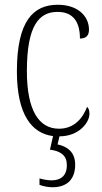

<svg xmlns="http://www.w3.org/2000/svg" viewBox="-20 -563 428 807"><path d="M201 224C259 224 296 193 296 129C296 75 261 52 222 44L230 10C311 10 356 -47 356 -85C356 -100 352 -108 346 -114C329 -68 293 -22 228 -22C144 -22 93 -98 93 -264C93 -456 144 -513 222 -513C290 -513 316 -468 316 -401C339 -401 354 -411 354 -438C354 -497 305 -543 223 -543C122 -543 51 -478 51 -263C51 -79 115 -2 203 9L190 66C236 72 261 91 261 131C261 176 235 195 197 195C181 195 165 192 146 187V214C165 221 184 224 201 224Z"/></svg>

Font: Noto Serif Thai Condensed ExtraLight
Style: Regular
Weight: 200
Width: 3
Designer: Monotype Design Team
Foundry: Monotype Imaging Inc.
Version: Version 2.002